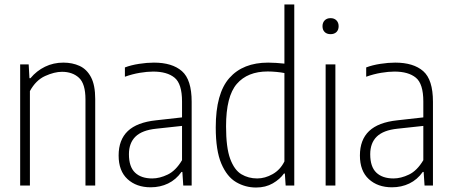

<svg xmlns="http://www.w3.org/2000/svg" viewBox="-20 -828 2018 857"><path d="M70 0V-540.5H108L111.5 -479H116Q143.5 -512 181 -530.2Q218.5 -548.5 263 -548.5Q303 -548.5 335.2 -533.8Q367.5 -519 386.2 -483.5Q405 -448 405 -386V0H361.5V-384Q361.5 -454 332.5 -480.8Q303.5 -507.5 256.5 -507.5Q223 -507.5 181.5 -488.8Q140 -470 113.5 -421.5V0Z M652.5 8Q589 8 549.2 -28.5Q509.5 -65 509.5 -134Q509.5 -204 550.5 -243Q591.5 -282 676.5 -291L792.5 -304V-375Q792.5 -454 759.2 -481.2Q726 -508.5 663.5 -508.5Q637 -508.5 604 -503Q571 -497.5 537.5 -485.5V-527Q565 -537.5 600.5 -543Q636 -548.5 667 -548.5Q748.5 -548.5 792 -510.5Q835.5 -472.5 835.5 -373.5V0H798L794 -60.5H790Q765.5 -26 730.2 -9Q695 8 652.5 8ZM555.5 -139.5Q555.5 -83.5 582.8 -57.5Q610 -31.5 659.5 -31.5Q692.5 -31.5 728.5 -48.8Q764.5 -66 792.5 -113V-266L677 -253.5Q614.5 -247 585 -218.5Q555.5 -190 555.5 -139.5Z M1123 9Q1075 9 1034 -15Q993 -39 968 -97.5Q943 -156 943 -259.5Q943 -411 1003.8 -479.8Q1064.5 -548.5 1177 -548.5Q1194 -548.5 1213.2 -547.2Q1232.5 -546 1249.5 -544V-808H1293.5V0H1255L1251.5 -53.5H1247.5Q1229.5 -28 1197.5 -9.5Q1165.5 9 1123 9ZM1128 -31.5Q1163 -31.5 1197 -50.8Q1231 -70 1249.5 -107.5V-502Q1235 -505 1213.8 -507Q1192.5 -509 1175 -509Q1085 -509 1037 -453.5Q989 -398 989 -264Q989 -169 1007.5 -119Q1026 -69 1057.5 -50.2Q1089 -31.5 1128 -31.5Z M1433.5 0V-540.5H1477V0ZM1455.5 -675.5Q1439 -675.5 1429.2 -685Q1419.5 -694.5 1419.5 -711Q1419.5 -727 1429.2 -737Q1439 -747 1455.5 -747Q1472 -747 1481.8 -737Q1491.5 -727 1491.5 -711Q1491.5 -694.5 1481.8 -685Q1472 -675.5 1455.5 -675.5Z M1729.5 8Q1666 8 1626.2 -28.5Q1586.5 -65 1586.5 -134Q1586.5 -204 1627.5 -243Q1668.5 -282 1753.5 -291L1869.5 -304V-375Q1869.5 -454 1836.2 -481.2Q1803 -508.5 1740.5 -508.5Q1714 -508.5 1681 -503Q1648 -497.5 1614.5 -485.5V-527Q1642 -537.5 1677.5 -543Q1713 -548.5 1744 -548.5Q1825.5 -548.5 1869 -510.5Q1912.5 -472.5 1912.5 -373.5V0H1875L1871 -60.5H1867Q1842.5 -26 1807.2 -9Q1772 8 1729.5 8ZM1632.5 -139.5Q1632.5 -83.5 1659.8 -57.5Q1687 -31.5 1736.5 -31.5Q1769.5 -31.5 1805.5 -48.8Q1841.5 -66 1869.5 -113V-266L1754 -253.5Q1691.5 -247 1662 -218.5Q1632.5 -190 1632.5 -139.5Z"/></svg>

Font: Encode Sans Condensed Condensed ExtraLight
Style: Regular
Weight: 200
Width: 3
Designer: Multiple Designers
Foundry: Impallari Type
Version: Version 3.000; ttfautohint (v1.8.3) -l 8 -r 50 -G 200 -x 14 